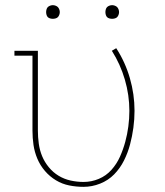

<svg xmlns="http://www.w3.org/2000/svg" viewBox="-20 -717 640 745"><path d="M304 8Q276 8 248.5 2.5Q221 -3 197 -17.5Q173 -32 154.5 -53.5Q136 -75 125 -101Q114 -127 110 -154.5Q106 -182 106 -210V-501H36V-520H127V-210Q127 -185 130.5 -159.5Q134 -134 143.5 -111Q153 -88 169.5 -68Q186 -48 207.5 -35Q229 -22 254 -16.5Q279 -11 304 -11Q335 -11 363.5 -23Q392 -35 412.5 -58Q433 -81 445.5 -109Q458 -137 466 -166.5Q474 -196 478 -226.5Q482 -257 482 -287Q482 -348 464.5 -408Q447 -468 414 -520L431 -530Q466 -476 484 -413.5Q502 -351 502 -287Q502 -254 497.5 -221Q493 -188 484.5 -156Q476 -124 461 -94Q446 -64 423 -40.5Q400 -17 368.5 -4.5Q337 8 304 8ZM415 -644Q410 -644 404.5 -645.5Q399 -647 395.5 -650.5Q392 -654 390.5 -659.5Q389 -665 389 -670Q389 -675 390.5 -680.5Q392 -686 395.5 -689.5Q399 -693 404.5 -695Q410 -697 415 -697Q420 -697 425.5 -695Q431 -693 434.5 -689.5Q438 -686 440 -680.5Q442 -675 442 -670Q442 -665 440 -659.5Q438 -654 434.5 -650.5Q431 -647 425.5 -645.5Q420 -644 415 -644ZM185 -644Q180 -644 174.5 -645.5Q169 -647 165.5 -650.5Q162 -654 160.5 -659.5Q159 -665 159 -670Q159 -675 160.5 -680.5Q162 -686 165.5 -689.5Q169 -693 174.5 -695Q180 -697 185 -697Q190 -697 195.5 -695Q201 -693 204.5 -689.5Q208 -686 210 -680.5Q212 -675 212 -670Q212 -665 210 -659.5Q208 -654 204.5 -650.5Q201 -647 195.5 -645.5Q190 -644 185 -644Z"/></svg>

Font: Iosevka HT Thin Extended
Style: Regular
Weight: 100
Width: 7
Monospace: yes
Designer: Belleve Invis
Foundry: Belleve Invis
Version: Version 32.3.0; ttfautohint (v1.8.4)